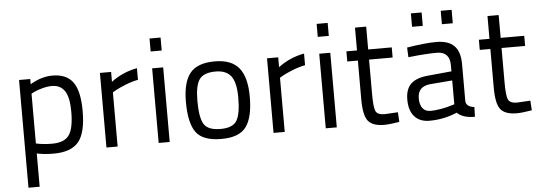

<svg xmlns="http://www.w3.org/2000/svg" viewBox="-56 -888 3617 1282"><g transform="rotate(-5 1752.5 -246.5)"><path d="M87 222V-500H162V-465Q237 -510 311 -510Q406 -510 449 -450Q492 -390 492 -256Q492 -110 441.5 -50Q391 10 274 10Q213 10 162 -1V222ZM301 -441Q272 -441 237 -431.5Q202 -422 182 -412L162 -402V-68Q210 -57 270 -57Q352 -57 384 -102Q416 -147 416 -258Q416 -356 387 -398.5Q358 -441 301 -441Z M629 0V-500H704V-434Q781 -492 878 -510V-432Q836 -424 792.5 -406.5Q749 -389 726 -376L704 -363V0Z M979 0V-500H1053V0ZM979 -613V-700H1053V-613Z M1399 -510Q1511 -510 1561.5 -447.5Q1612 -385 1612 -255Q1612 -118 1566 -54Q1520 10 1399 10Q1276 10 1230 -52Q1184 -114 1184 -257Q1184 -389 1233.5 -449.5Q1283 -510 1399 -510ZM1399 -57Q1482 -57 1508.5 -102Q1535 -147 1535 -255Q1535 -355 1503 -398.5Q1471 -442 1399 -442Q1320 -442 1290.5 -401.5Q1261 -361 1261 -257Q1261 -145 1288 -101Q1315 -57 1399 -57Z M1749 0V-500H1824V-434Q1901 -492 1998 -510V-432Q1956 -424 1912.5 -406.5Q1869 -389 1846 -376L1824 -363V0Z M2099 0V-500H2173V0ZM2099 -613V-700H2173V-613Z M2585 -432H2427V-199Q2427 -113 2439 -86.5Q2451 -60 2499 -60L2588 -65L2592 0Q2526 11 2491 11Q2412 11 2382 -27.5Q2352 -66 2352 -172V-432H2281V-500H2352V-653H2427V-500H2585Z M3043 -347V-101Q3044 -62 3100 -55L3098 10Q3016 10 2979 -28Q2890 10 2794 10Q2729 10 2693.5 -30Q2658 -70 2658 -143Q2658 -214 2695 -249Q2732 -284 2811 -291L2968 -306V-347Q2968 -438 2881 -438Q2849 -438 2801 -435Q2753 -432 2721 -428L2690 -425L2687 -490Q2807 -510 2885 -510Q2965 -510 3004 -470.5Q3043 -431 3043 -347ZM2968 -245 2820 -233Q2735 -225 2735 -145Q2735 -102 2753.5 -78.5Q2772 -55 2806 -55Q2839 -55 2879.5 -62.5Q2920 -70 2944 -78L2968 -85ZM2732 -625V-715H2804V-625ZM2932 -625V-715H3005V-625Z M3473 -432H3315V-199Q3315 -113 3327 -86.5Q3339 -60 3387 -60L3476 -65L3480 0Q3414 11 3379 11Q3300 11 3270 -27.5Q3240 -66 3240 -172V-432H3169V-500H3240V-653H3315V-500H3473Z"/></g></svg>

Font: TypoPRO Titillium Text
Style: 400 wt
Weight: 400
Designer: Accademia di Belle Arti di Urbino and others
Foundry: Accademia di Belle Arti di Urbino and others.
Version: Version 25.000